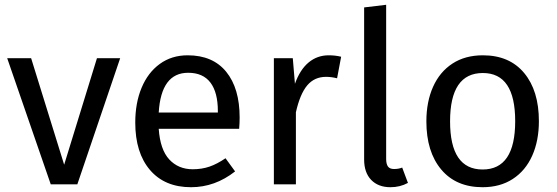

<svg xmlns="http://www.w3.org/2000/svg" viewBox="-20 -770 2328 802"><path d="M303 0H192L10 -527H110L248 -82L385 -527H482Z M979 -232H643Q649 -145 687 -104Q725 -63 785 -63Q823 -63 855 -74Q887 -85 922 -109L962 -54Q878 12 778 12Q668 12 606.5 -60Q545 -132 545 -258Q545 -340 571.5 -403.5Q598 -467 647.5 -503Q697 -539 764 -539Q869 -539 925 -470Q981 -401 981 -279Q981 -256 979 -232ZM890 -306Q890 -384 859 -425Q828 -466 766 -466Q653 -466 643 -300H890Z M1405 -533 1388 -443Q1364 -449 1342 -449Q1293 -449 1263 -413Q1233 -377 1216 -301V0H1124V-527H1203L1212 -420Q1233 -479 1269 -509Q1305 -539 1353 -539Q1381 -539 1405 -533Z M1501 -104V-739L1593 -750V-106Q1593 -85 1600.5 -74.5Q1608 -64 1626 -64Q1645 -64 1660 -70L1684 -6Q1651 12 1611 12Q1560 12 1530.5 -18.5Q1501 -49 1501 -104Z M2231 -264Q2231 -182 2203 -119.5Q2175 -57 2122 -22.5Q2069 12 1996 12Q1885 12 1823 -62Q1761 -136 1761 -263Q1761 -345 1789 -407.5Q1817 -470 1870 -504.5Q1923 -539 1997 -539Q2108 -539 2169.5 -465Q2231 -391 2231 -264ZM1860 -263Q1860 -62 1996 -62Q2132 -62 2132 -264Q2132 -465 1997 -465Q1860 -465 1860 -263Z"/></svg>

Font: Statis Sans
Style: Regular
Weight: 400
Designer: bBox Type GmbH
Foundry: bBox Type GmbH
Version: Version 1.000